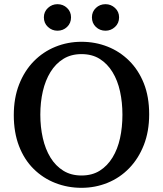

<svg xmlns="http://www.w3.org/2000/svg" viewBox="-20 -883 780 919"><path d="M370 16Q304 16 245 -7Q186 -30 141 -74.5Q96 -119 71 -184Q46 -249 46 -332Q46 -414 71.5 -479Q97 -544 141.5 -589.5Q186 -635 245 -659Q304 -683 370 -683Q436 -683 494.5 -660Q553 -637 598 -592.5Q643 -548 668.5 -484Q694 -420 694 -336Q694 -254 668.5 -189Q643 -124 598.5 -78Q554 -32 495 -8Q436 16 370 16ZM370 -43Q421 -43 457.5 -66Q494 -89 518.5 -129Q543 -169 554.5 -221.5Q566 -274 566 -334Q566 -393 554.5 -445.5Q543 -498 518.5 -538Q494 -578 457.5 -601Q421 -624 370 -624Q320 -624 283 -601Q246 -578 221.5 -538Q197 -498 185 -446Q173 -394 173 -334Q173 -275 185 -222Q197 -169 221.5 -129Q246 -89 283 -66Q320 -43 370 -43ZM255 -736Q229 -736 209.5 -754Q190 -772 190 -800Q190 -827 209.5 -845Q229 -863 255 -863Q282 -863 301 -845Q320 -827 320 -800Q320 -772 301 -754Q282 -736 255 -736ZM485 -736Q458 -736 439 -754Q420 -772 420 -800Q420 -827 439 -845Q458 -863 485 -863Q511 -863 530.5 -845Q550 -827 550 -800Q550 -772 530.5 -754Q511 -736 485 -736Z"/></svg>

Font: Source Serif 4 Medium
Style: Regular
Weight: 500
Designer: Frank Grießhammer
Foundry: Adobe Systems Incorporated
Version: Version 4.004;hotconv 1.0.116;makeotfexe 2.5.65601